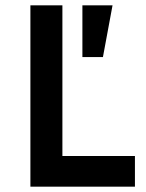

<svg xmlns="http://www.w3.org/2000/svg" viewBox="-20 -700 547 720"><path d="M486 -115V0H94V-680H214V-115ZM366 -486H289V-680H402Z"/></svg>

Font: Inria Sans
Style: Bold
Weight: 700
Designer: Black Foundry Team
Foundry: Black Foundry
Version: Version 1.2; ttfautohint (v1.8.3)